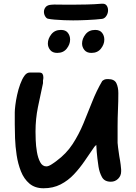

<svg xmlns="http://www.w3.org/2000/svg" viewBox="-20 -1057 728 1027"><path d="M213 -50Q167 -50 137.5 -75Q108 -100 92 -140.5Q76 -181 69 -227.5Q62 -274 60.5 -317.5Q59 -361 59 -392V-456Q59 -469 62 -494Q65 -519 71.5 -549Q78 -579 88 -606.5Q98 -634 110.5 -651.5Q123 -669 139 -669H189Q203 -669 207.5 -661.5Q212 -654 212 -643Q212 -639 211.5 -635Q211 -631 210 -627V-612Q196 -548 183 -484.5Q170 -421 170 -353Q170 -338 171 -307.5Q172 -277 177.5 -244.5Q183 -212 195 -189.5Q207 -167 228 -167Q239 -167 255.5 -177.5Q272 -188 282 -196Q335 -235 368.5 -286.5Q402 -338 426 -396Q450 -454 473 -512.5Q496 -571 527 -624Q535 -630 540.5 -632Q546 -634 558 -634Q592 -634 602.5 -612Q613 -590 613 -559Q613 -514 611 -470Q609 -426 609 -382V-293Q609 -289 611.5 -268.5Q614 -248 618 -222Q623 -196 625.5 -175.5Q628 -155 628 -150V-140Q628 -117 612 -101Q596 -85 573 -85Q539 -85 525.5 -109.5Q512 -134 507 -165Q505 -176 501 -209Q497 -242 495 -282L485 -272Q460 -236 433.5 -197Q407 -158 375.5 -124.5Q344 -91 304 -70.5Q264 -50 213 -50ZM469 -774Q444 -774 431.5 -789.5Q419 -805 419 -824Q419 -850 437.5 -873.5Q456 -897 489 -897Q514 -897 526 -881.5Q538 -866 538 -845Q538 -820 520 -797Q502 -774 469 -774ZM286 -774Q261 -774 248.5 -789.5Q236 -805 236 -824Q236 -850 254.5 -873.5Q273 -897 306 -897Q331 -897 343 -881.5Q355 -866 355 -845Q355 -820 337 -797Q319 -774 286 -774ZM371 -948Q349 -948 322.5 -949Q296 -950 272.5 -952Q249 -954 236 -957Q228 -959 221.5 -970Q215 -981 215 -994Q215 -1008 224.5 -1019.5Q234 -1031 258 -1032Q267 -1033 287.5 -1032.5Q308 -1032 331.5 -1032Q355 -1032 373 -1032Q402 -1032 444.5 -1033Q487 -1034 522 -1037Q542 -1039 550 -1028Q558 -1017 558 -1002Q558 -986 549 -972Q540 -958 526 -956Q492 -952 447.5 -950Q403 -948 371 -948Z"/></svg>

Font: Fuzzy Bubbles
Style: Bold
Weight: 700
Designer: Robert E. Leuschke
Foundry: Robert E. Leuschke
Version: Version 1.010; ttfautohint (v1.8.3)